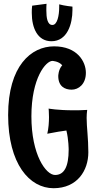

<svg xmlns="http://www.w3.org/2000/svg" viewBox="-20 -963 513 1015"><path d="M447 -158C447 -232 438 -290 438 -340C438 -354 439 -368 441 -382C414 -380 389 -380 367 -380C284 -380 237 -389 237 -389C237 -389 239 -370 239 -344C239 -318 237 -285 230 -256C274 -265 308 -270 331 -273C343 -225 343 -172 343 -172C343 -81 319 -38 271 -38C223 -38 146 -144 146 -348C146 -552 223 -641 257 -641C257 -641 290 -640 309 -618C288 -595 288 -561 288 -561C288 -506 323 -489 359 -489C395 -489 434 -518 434 -578C434 -638 388 -718 266 -718C144 -718 23 -614 23 -355C23 -96 136 32 263 32C389 32 447 -62 447 -158ZM363 -928C363 -928 321 -932 293 -940C293 -936 293 -932 293 -927C293 -881 283 -831 257 -831C230 -831 225 -870 225 -908C225 -920 225 -932 226 -943L150 -933C148 -920 148 -907 148 -895C148 -814 179 -745 252 -745C336 -745 363 -837 363 -910C363 -916 363 -922 363 -928Z"/></svg>

Font: Rum Raisin
Style: Regular
Weight: 400
Designer: Astigmatic (AOETI)
Foundry: Astigmatic (AOETI)
Version: Version 1.000